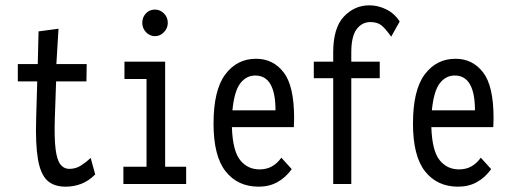

<svg xmlns="http://www.w3.org/2000/svg" viewBox="-20 -692 1915 722"><path d="M227 10Q182 10 157 -14Q132 -38 122.5 -94.5Q113 -151 116 -247L120 -386H47V-451H122L125 -574L200 -584L192 -451H306L305 -386H191L186 -243Q184 -172 189 -131.5Q194 -91 207 -74Q220 -57 241 -57Q265 -57 284.5 -69.5Q304 -82 321 -98L338 -36Q313 -11 285 -0.5Q257 10 227 10Z M444 0V-65H531V-395H448V-460H601V-65H680V0ZM563 -556Q543 -556 529 -571Q515 -586 515 -606Q515 -627 528.5 -641.5Q542 -656 563 -656Q582 -656 596.5 -641.5Q611 -627 611 -606Q611 -586 596.5 -571Q582 -556 563 -556Z M953 10Q874 10 828.5 -47.5Q783 -105 783 -227Q783 -353 827 -412Q871 -471 943 -471Q1007 -471 1046.5 -420Q1086 -369 1086 -248Q1086 -230 1085 -214H852Q855 -125 883 -90Q911 -55 956 -55Q983 -55 1003 -66.5Q1023 -78 1038 -99L1077 -56Q1054 -24 1023 -7Q992 10 953 10ZM854 -277H1016Q1016 -408 940 -408Q906 -408 883.5 -378.5Q861 -349 854 -277Z M1233 0V-398H1160V-460H1233V-495Q1233 -587 1273 -629.5Q1313 -672 1369 -672Q1402 -672 1433 -656.5Q1464 -641 1483 -611L1451 -554Q1430 -584 1414.5 -596.5Q1399 -609 1373 -609Q1341 -609 1321 -582Q1301 -555 1301 -495V-460H1408V-398H1301V0Z M1703 10Q1624 10 1578.5 -47.5Q1533 -105 1533 -227Q1533 -353 1577 -412Q1621 -471 1693 -471Q1757 -471 1796.5 -420Q1836 -369 1836 -248Q1836 -230 1835 -214H1602Q1605 -125 1633 -90Q1661 -55 1706 -55Q1733 -55 1753 -66.5Q1773 -78 1788 -99L1827 -56Q1804 -24 1773 -7Q1742 10 1703 10ZM1604 -277H1766Q1766 -408 1690 -408Q1656 -408 1633.5 -378.5Q1611 -349 1604 -277Z"/></svg>

Font: Inconsolata Condensed Medium
Style: Regular
Weight: 500
Width: 3
Monospace: yes
Designer: Raph Levien, Cyreal, Brenton Simpson
Foundry: Raph Levien, Cyreal, Google
Version: Version 3.100; ttfautohint (v1.8.4.7-5d5b)